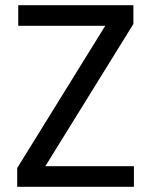

<svg xmlns="http://www.w3.org/2000/svg" viewBox="-20 -717 581 737"><path d="M492 -625V-697H50V-618H384L46 -72V0H494V-79H154Z"/></svg>

Font: Poppins
Style: Regular
Weight: 400
Designer: Ninad Kale (Devanagari), Jonny Pinhorn (Latin)
Foundry: Indian Type Foundry
Version: 4.004